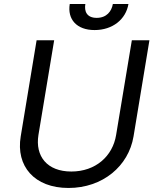

<svg xmlns="http://www.w3.org/2000/svg" viewBox="-20 -929 781 962"><path d="M640.6 -727.3 561.8 -252.8C544.7 -146.3 458.8 -69.6 337.4 -69.6C215.9 -69.6 155.5 -146.3 172.6 -252.8L251.4 -727.3H163.4L83.8 -245.7C58.9 -96.6 152 12.8 323.2 12.8C494.3 12.8 624.3 -96.6 649.1 -245.7L728.7 -727.3ZM329.5 -909.1C316.8 -832.4 364.3 -778.4 453.8 -778.4C544.7 -778.4 610.8 -832.4 623.6 -909.1H545.5C539.1 -872.2 514.2 -839.5 464.5 -839.5C414.8 -839.5 401.3 -872.2 407.7 -909.1Z"/></svg>

Font: Magic Ui Pro
Style: Italic
Weight: 400
Italic angle: -9.39999°
Designer: Stefan Endress, Andreas Faust
Version: Version 1.000;FEAKit 1.0